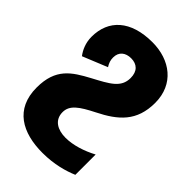

<svg xmlns="http://www.w3.org/2000/svg" viewBox="-237 -657 989 989"><g transform="rotate(45 257.5 -162.0)"><path d="M267 -564C109 -564 25 -485 25 -362C25 -317 42 -281 61 -256L196 -311C184 -330 179 -345 179 -365C179 -407 208 -428 248 -428C291 -428 318 -403 318 -354C318 -284 263 -257 175 -210C82 -160 10 -116 10 23C10 180 123 240 269 240C355 240 422 220 469 200V52C415 81 353 101 298 101C241 101 194 76 194 18C194 -33 237 -62 316 -102C426 -157 498 -219 498 -353C498 -489 396 -564 267 -564Z"/></g></svg>

Font: Noto Sans UI Black
Style: Regular
Weight: 900
Designer: Monotype Design Team
Foundry: Monotype Imaging Inc.
Version: Version 1.901